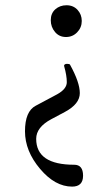

<svg xmlns="http://www.w3.org/2000/svg" viewBox="-20 -443 407 720"><path d="M170.4 -367.2Q170.4 -393.1 187.5 -408.2Q204.6 -423.3 229.5 -423.3Q254.9 -423.3 270.8 -406Q286.6 -388.7 286.6 -364.3Q286.6 -339.8 269.5 -322Q252.4 -304.2 227.5 -304.2Q202.1 -304.2 186.3 -323Q170.4 -341.8 170.4 -367.2ZM130.4 190.4Q73.7 123.5 73.7 49.3Q73.7 -25.4 113.8 -46.4L194.3 -89.4Q230.5 -109.4 230.5 -134.8Q230.5 -159.7 220.7 -194.3L220.2 -196.3Q220.2 -199.7 223.4 -201.7Q226.6 -203.6 231.4 -203.6Q241.2 -203.6 242.7 -200.2Q279.3 -133.8 279.3 -93.8Q279.3 -53.2 223.6 -23.4L172.4 3.9Q115.7 34.2 115.7 77.6Q115.7 174.8 258.3 174.8Q291.5 174.8 291.5 215.8Q291.5 256.8 250.5 256.8Q186.5 256.8 130.4 190.4Z"/></svg>

Font: JuniusX
Style: Regular
Weight: 400
Designer: Peter S. Baker
Foundry: Briery Creek Software
Version: Version 1.004